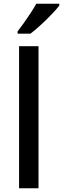

<svg xmlns="http://www.w3.org/2000/svg" viewBox="-20 -1007 337 1027"><path d="M186 0H82V-760H186ZM297 -977Q283 -958 255.5 -929.5Q228 -901 197.5 -873Q167 -845 143 -827H74V-839Q89 -858 107.5 -884Q126 -910 144 -937.5Q162 -965 174 -987H297Z"/></svg>

Font: Noto Sans Syriac Medium
Style: Regular
Weight: 500
Designer: Patrick Giasson and the Monotype Design Team
Foundry: Monotype Imaging Inc.
Version: Version 3.000; ttfautohint (v1.8.4.7-5d5b)